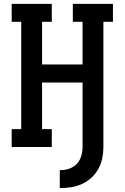

<svg xmlns="http://www.w3.org/2000/svg" viewBox="-20 -755 640 986"><path d="M287 211V119Q303 119 318.5 116Q334 113 348 106Q362 99 373.5 87.5Q385 76 391.5 61.5Q398 47 401 31.5Q404 16 404 0V-331H196V-92H246V0H40V-92H89V-643H40V-735H246V-643H196V-424H404V-643H354V-735H560V-643H511V0Q511 29 505 58Q499 87 485 112.5Q471 138 449 158Q427 178 400.5 190Q374 202 345 206.5Q316 211 287 211Z"/></svg>

Font: Iosevka Slab Semibold Extended
Style: Regular
Weight: 600
Width: 7
Monospace: yes
Designer: Belleve Invis
Foundry: Belleve Invis
Version: Version 11.1.0; ttfautohint (v1.8.3)